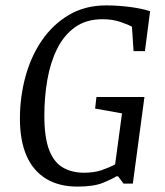

<svg xmlns="http://www.w3.org/2000/svg" viewBox="-20 -680 611 711"><path d="M266.7 11Q198.8 11 151.1 -17.8Q103.4 -46.7 78.6 -102.5Q53.8 -158.4 53.8 -240.9Q53.8 -320.6 74.1 -395.7Q94.4 -470.7 135 -530.2Q175.7 -589.6 235.4 -624.8Q295.2 -660 373.1 -660Q416.7 -660 462 -654.1Q507.3 -648.1 535.8 -638.4L516.7 -490.7H474.6L468.6 -581.1Q455.3 -588.7 426.1 -598.7Q397 -608.8 359.4 -608.8Q299.3 -608.8 258.1 -579.4Q216.8 -549.9 191.7 -499.5Q166.6 -449.1 155.4 -385Q144.2 -320.9 144.2 -251.6Q144.2 -171.2 161.9 -125Q179.6 -78.8 213 -59.6Q246.4 -40.4 291.3 -40.4Q328.4 -40.4 355.3 -49.5Q382.2 -58.6 406.3 -71.3L431.8 -260.1L332.2 -278L337.2 -320.9H514.9L471.9 0H437.5L417.4 -27.1H411.2Q397.3 -18 362.5 -3.5Q327.7 11 266.7 11Z"/></svg>

Font: Faustina Light
Style: Italic
Weight: 300
Italic angle: -8°
Designer: Alfonso Garcia
Foundry: http://www.omnibus-type.com
Version: Version 1.200